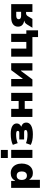

<svg xmlns="http://www.w3.org/2000/svg" viewBox="1794 -2592 977 4606"><g transform="rotate(-90 2283.0 -288.5)"><path d="M79 180V-510H246V-416H254Q281 -469 326 -494.5Q371 -520 432 -520Q505 -520 557 -485.5Q609 -451 636 -391.5Q663 -332 663 -255Q663 -182 637.5 -122Q612 -62 561.5 -25.5Q511 11 434 11Q377 11 340 -12.5Q303 -36 280 -73H273V180ZM373 -132Q423 -132 448.5 -165.5Q474 -199 474 -256Q474 -313 449 -345Q424 -377 372 -377Q322 -377 296 -345Q270 -313 270 -256Q270 -199 296.5 -165.5Q323 -132 373 -132Z M796 -590V-757H990V-590ZM797 0V-509H991V0Z M1365 11Q1278 11 1215.5 -3Q1153 -17 1111 -40L1152 -155Q1189 -138 1242.5 -128Q1296 -118 1357 -118Q1411 -118 1439.5 -127.5Q1468 -137 1468 -162Q1468 -184 1452.5 -191.5Q1437 -199 1408 -199H1240V-315H1399Q1422 -315 1434.5 -324Q1447 -333 1447 -352Q1447 -372 1427.5 -381.5Q1408 -391 1360 -391Q1299 -391 1245.5 -381Q1192 -371 1153 -353L1112 -469Q1156 -493 1223.5 -506.5Q1291 -520 1378 -520Q1498 -520 1561.5 -482Q1625 -444 1625 -375Q1625 -340 1606.5 -313.5Q1588 -287 1552 -271V-263Q1584 -254 1605 -238Q1626 -222 1636 -199Q1646 -176 1646 -145Q1646 -72 1572.5 -30.5Q1499 11 1365 11Z M1781 0V-509H1975V-330H2164V-509H2358V0H2164V-184H1975V0Z M2514 0V-509H2691V-234H2699L2904 -509H3071V0H2894V-275H2886L2681 0Z M3698 135V0H3227V-509H3421V-146H3581V-509H3775V-146H3859V135Z M3921 0 3997 -125Q4018 -159 4040.5 -175Q4063 -191 4084 -191H4087V-198Q4057 -202 4024 -217.5Q3991 -233 3969 -264Q3947 -295 3947 -343Q3947 -422 4005 -465.5Q4063 -509 4172 -509H4488V0H4301V-152H4264Q4246 -152 4229 -141.5Q4212 -131 4200 -112L4132 0ZM4207 -271H4303V-388H4207Q4168 -388 4146.5 -372Q4125 -356 4125 -329Q4125 -302 4146 -286.5Q4167 -271 4207 -271Z"/></g></svg>

Font: Nunito Sans 6pt Black
Style: Regular
Weight: 900
Version: Version 3.101;gftools[0.9.27]